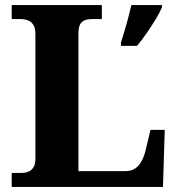

<svg xmlns="http://www.w3.org/2000/svg" viewBox="-20 -734 699 754"><path d="M26 0V-55H66Q81 -55 93 -60.5Q105 -66 112 -78Q119 -90 119 -111V-601Q119 -623 111.5 -635.5Q104 -648 91.5 -653.5Q79 -659 61 -659H26V-714H380V-659H343Q323 -659 311.5 -654Q300 -649 294 -637Q288 -625 288 -604V-62H472Q505 -62 524.5 -84.5Q544 -107 553 -149L571 -224H627L620 0ZM455 -567Q461 -587 469 -613Q477 -639 484 -666Q491 -693 496 -714H616V-705Q607 -684 590.5 -657Q574 -630 555 -602.5Q536 -575 518 -554H455Z"/></svg>

Font: Noto Serif Hentaigana EL
Style: Regular
Weight: 400
Designer: Kazuhiro Yamada
Foundry: nipponia
Version: Version 1.000